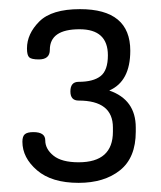

<svg xmlns="http://www.w3.org/2000/svg" viewBox="-20 -751 353 420"><path d="M152 -396Q227 -396 227 -463V-472Q227 -531 152 -531Q134 -531 134 -551Q134 -572 152 -572Q184 -572 200 -584.5Q216 -597 216 -630Q216 -687 154 -687Q89 -687 89 -642Q89 -621 65 -621Q49 -621 44 -625.5Q39 -630 39 -645Q39 -677 66 -704Q93 -731 155 -731Q265 -731 265 -640Q265 -573 219 -553Q277 -533 277 -472V-463Q277 -406 242.5 -378.5Q208 -351 152 -351Q93 -351 61 -378.5Q29 -406 29 -441Q29 -453 34.5 -457.5Q40 -462 53 -462Q79 -462 79 -444Q79 -425 97 -410.5Q115 -396 152 -396Z"/></svg>

Font: Dosis
Style: Book
Weight: 400
Designer: EdgarTolentino, PabloImpallari, IginoMarini
Foundry: EdgarTolentino, PabloImpallari, IginoMarini
Version: Version 1.007